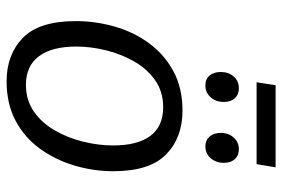

<svg xmlns="http://www.w3.org/2000/svg" viewBox="-160 -706 875 596"><g transform="rotate(90 278.0 -408.5)"><path d="M324 -537Q408 -537 460 -486Q512 -435 512 -322Q512 -261 494.5 -202Q477 -143 442.5 -95Q408 -47 355.5 -19Q303 9 233 9Q150 9 98 -41.5Q46 -92 46 -206Q46 -267 63 -326.5Q80 -386 115 -433.5Q150 -481 202 -509Q254 -537 324 -537ZM313 -477Q265 -477 229.5 -452Q194 -427 171 -386.5Q148 -346 136.5 -299Q125 -252 125 -207Q125 -132 155 -91.5Q185 -51 244 -51Q291 -51 326.5 -75.5Q362 -100 385.5 -141Q409 -182 420.5 -229.5Q432 -277 432 -322Q432 -397 402.5 -437Q373 -477 313 -477ZM500 -826 490 -767H236L245 -826ZM246 -608Q226 -608 215 -621Q204 -634 204 -656Q204 -680 218 -696Q232 -712 255 -712Q274 -712 285.5 -699.5Q297 -687 297 -665Q297 -641 282.5 -624.5Q268 -608 246 -608ZM435 -608Q416 -608 404.5 -621Q393 -634 393 -656Q393 -680 407.5 -696Q422 -712 444 -712Q463 -712 474.5 -699.5Q486 -687 486 -665Q486 -641 471.5 -624.5Q457 -608 435 -608Z"/></g></svg>

Font: Bitter
Style: Italic
Weight: 400
Italic angle: -9°
Designer: Sol Matas, and Bitter project Authors
Foundry: Sol Matas
Version: Version 2.001